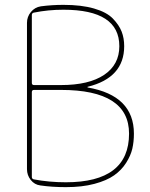

<svg xmlns="http://www.w3.org/2000/svg" viewBox="-20 -760 617 790"><path d="M111 -381V-32Q111 -24 119 -22Q182 -10 251 -10Q511 -10 511 -210Q511 -390 231 -390H120Q111 -390 111 -381ZM111 -698V-419Q111 -410 120 -410H231Q346 -410 408.5 -452Q471 -494 471 -570Q471 -720 241 -720Q178 -720 119 -708Q111 -706 111 -698ZM146 3Q122 0 106.5 -19.5Q91 -39 91 -64V-666Q91 -691 107 -710.5Q123 -730 148 -734Q194 -740 241 -740Q315 -740 367 -725Q419 -710 444.5 -683.5Q470 -657 480.5 -630Q491 -603 491 -570Q491 -440 341 -403Q340 -403 340 -402Q340 -400 341 -400Q531 -367 531 -210Q531 -177 524.5 -148.5Q518 -120 499 -90Q480 -60 449.5 -38.5Q419 -17 368.5 -3.5Q318 10 251 10Q194 10 146 3Z"/></svg>

Font: Rounded Mplus 1c Thin
Style: Regular
Weight: 250
Version: Version 1.059.20150529